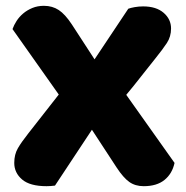

<svg xmlns="http://www.w3.org/2000/svg" viewBox="-20 -632 641 660"><path d="M296 -186 169 6Q161 7 154 7.5Q147 8 140 8Q83 8 56 -15Q29 -38 29 -72Q29 -101 41.5 -122.5Q54 -144 77 -173L182 -307L23 -532Q28 -546 37 -560Q46 -574 59.5 -585.5Q73 -597 91 -604.5Q109 -612 131 -612Q160 -612 182 -597.5Q204 -583 227 -548L305 -428L421 -602Q429 -605 443 -607.5Q457 -610 472 -610Q517 -610 542.5 -588Q568 -566 568 -534Q568 -506 553.5 -484Q539 -462 514 -431Q488 -399 464 -368Q440 -337 414 -306L580 -72Q572 -35 545.5 -13.5Q519 8 474 8Q445 8 424.5 -6.5Q404 -21 381 -56Z"/></svg>

Font: Baloo Da 2 ExtraBold
Style: Regular
Weight: 800
Designer: Noopur Datye, Sulekha Rajkumar and Ek Type
Foundry: Ek Type
Version: Version 1.640;hotconv 1.0.111;makeotfexe 2.5.65597; ttfautoh